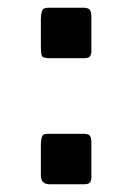

<svg xmlns="http://www.w3.org/2000/svg" viewBox="-20 -478 345 498"><path d="M86 -23V-103Q87 -113 87 -115.5Q87 -118 89 -123.5Q91 -129 95.5 -130Q100 -131 108 -131H195Q209 -131 213 -126Q217 -121 217 -110V-28Q217 -19 217 -16Q217 -13 215 -8Q213 -3 208.5 -1.5Q204 0 196 0H109Q86 0 86 -23ZM86 -362V-430Q87 -452 93 -455Q97 -458 108 -458H195Q209 -458 213 -452.5Q217 -447 217 -436V-355Q217 -346 217 -343Q217 -340 215 -335Q213 -330 208.5 -328.5Q204 -327 196 -327H111Q92 -327 89 -332.5Q86 -338 86 -362Z"/></svg>

Font: CMU Sans Serif
Style: Bold
Weight: 700
Version: Version 0.7.0